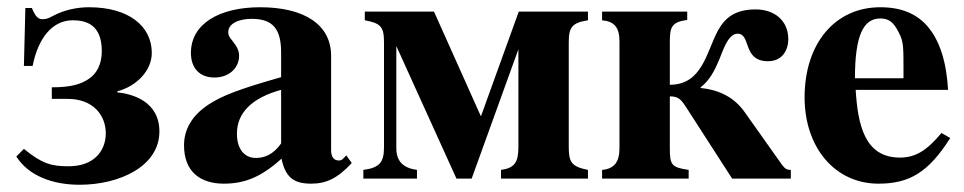

<svg xmlns="http://www.w3.org/2000/svg" viewBox="-20 -493 2660 530"><path d="M46 -311H70C85 -386 123 -437 181 -437C218 -437 261 -425 261 -352C261 -314 246 -291 229 -278C205 -260 175 -252 123 -252V-220H167C238 -220 272 -174 272 -125C272 -79 242 -34 169 -34C122 -34 96 -41 46 -82L25 -61C59 -8 124 17 200 17C310 17 420 -34 420 -130C420 -214 344 -234 304 -238V-241C357 -255 399 -298 399 -347C399 -421 335 -473 226 -473C193 -473 158 -466 126 -449C115 -443 108 -440 98 -440C85 -440 78 -447 68 -471H50Z M936 -64 926 -54C923 -51 920 -50 915 -50C901 -50 894 -61 894 -78V-339C894 -425 820 -473 698 -473C585 -473 507 -427 507 -347C507 -305 531 -279 572 -279C612 -279 640 -305 640 -339C640 -353 634 -365 621 -381C612 -391 610 -398 610 -404C610 -428 639 -441 675 -441C734 -441 756 -412 756 -348V-280C640 -247 593 -229 555 -204C510 -174 488 -136 488 -92C488 -18 534 14 598 14C656 14 702 -5 757 -55C768 -4 790 14 839 14C882 14 913 -2 951 -43ZM756 -97C734 -66 710 -57 686 -57C656 -57 634 -80 634 -124C634 -182 676 -223 756 -245Z M1363 0H1603V-24C1558 -33 1550 -45 1550 -87V-376C1550 -418 1559 -430 1603 -437V-461H1412L1308 -173H1307L1178 -461H987V-437C1031 -429 1040 -419 1040 -376V-87C1040 -46 1029 -30 983 -24V0H1131V-24C1094 -29 1074 -47 1074 -84V-366L1240 0H1282L1411 -357V-87C1411 -46 1401 -29 1363 -24Z M1877 -461H1642V-437C1676 -434 1690 -417 1690 -379V-84C1690 -45 1675 -27 1642 -24V0H1881V-24C1834 -31 1829 -37 1829 -84V-227C1852 -227 1860 -219 1874 -197L2001 0H2163V-24C2152 -24 2147 -27 2138 -39L2036 -183C2008 -223 1967 -245 1914 -250V-252C1938 -270 1953 -299 1963 -323C1974 -347 1988 -400 2016 -400C2054 -400 2029 -324 2100 -324C2139 -324 2156 -354 2156 -385C2156 -436 2118 -467 2066 -467C2008 -467 1981 -443 1962 -409C1930 -350 1919 -259 1829 -259V-376C1829 -419 1834 -432 1877 -438Z M2579 -126C2538 -77 2507 -58 2464 -58C2366 -58 2348 -150 2342 -245H2597C2593 -319 2575 -382 2538 -423C2509 -455 2468 -473 2410 -473C2285 -473 2201 -373 2201 -224C2201 -87 2284 14 2405 14C2490 14 2543 -17 2603 -112ZM2340 -277C2340 -397 2364 -442 2410 -442C2439 -442 2451 -425 2465 -395C2474 -376 2474 -355 2474 -303V-277Z"/></svg>

Font: XITS
Style: Bold
Weight: 700
Designer: MicroPress Inc., with final additions and corrections provided by Coen Hoffman, Elsevier (retired)
Version: Version 1.107